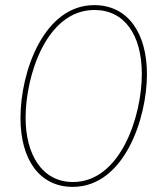

<svg xmlns="http://www.w3.org/2000/svg" viewBox="-20 -725 622 750"><path d="M264 5C465 5 554 -262 554 -435C554 -594 481 -705 348 -705C153 -705 60 -448 60 -264C60 -101 135 5 264 5ZM265 -14C144 -14 80 -122 80 -265C80 -427 160 -686 349 -686C466 -686 534 -589 534 -436C534 -270 450 -14 265 -14Z"/></svg>

Font: Fixel Text 20240404 Thin
Style: Italic
Weight: 100
Width: 4
Italic angle: -10°
Designer: AlfaBravo + MacPaw
Foundry: Kyrylo Tkachov, Marchela Mozhyna, Serhii Makarenko, Maria Weinstein, Zakhar Kryvoshyya
Version: Version 1.211;Glyphs 3.2 (3225)